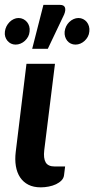

<svg xmlns="http://www.w3.org/2000/svg" viewBox="-32 -780 395 805"><path d="M79 -512.5H198.5L153.5 -150Q149.5 -116.5 159.5 -99.2Q169.5 -82 197.5 -82H241L236.5 -45.5Q235 -33 225.8 -23.5Q216.5 -14 202.8 -7.5Q189 -1 172.2 2.2Q155.5 5.5 139 5.5Q108.5 5.5 87 -5.5Q65.5 -16.5 52.2 -36.5Q39 -56.5 34.5 -83.8Q30 -111 34 -143.5ZM103 -575.5 150 -759.5H220Q236 -759.5 240.2 -748.8Q244.5 -738 237 -719.5L168.5 -575.5ZM342.5 -647.5Q341.5 -636 336.2 -626.2Q331 -616.5 323 -609Q315 -601.5 305 -597.2Q295 -593 284.5 -593Q274 -593 265 -597.2Q256 -601.5 250 -609Q244 -616.5 241 -626.2Q238 -636 239 -647.5Q240.5 -659.5 245.5 -669.8Q250.5 -680 258.5 -687.8Q266.5 -695.5 276.5 -700Q286.5 -704.5 297 -704.5Q307.5 -704.5 316.5 -700Q325.5 -695.5 331.8 -687.8Q338 -680 341 -669.8Q344 -659.5 342.5 -647.5ZM92 -647.5Q91 -636 85.8 -626.2Q80.5 -616.5 72.5 -609Q64.5 -601.5 54.2 -597.2Q44 -593 33.5 -593Q23 -593 14.2 -597.2Q5.5 -601.5 -0.8 -609Q-7 -616.5 -10 -626.2Q-13 -636 -11.5 -647.5Q-10 -659.5 -4.8 -669.8Q0.5 -680 8.2 -687.8Q16 -695.5 25.8 -700Q35.5 -704.5 45.5 -704.5Q56.5 -704.5 65.5 -700Q74.5 -695.5 81 -687.8Q87.5 -680 90.5 -669.8Q93.5 -659.5 92 -647.5Z"/></svg>

Font: Lato 2
Style: Bold Italic
Weight: 700
Italic angle: -7°
Designer: Lukasz Dziedzic with Adam Twardoch and Botio Nikoltchev
Foundry: tyPoland Lukasz Dziedzic
Version: Version 2.015; 2015-08-06; http://www.latofonts.com/